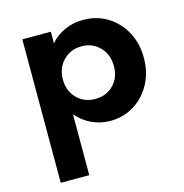

<svg xmlns="http://www.w3.org/2000/svg" viewBox="-114 -633 955 998"><g transform="rotate(-15 363.5 -134.0)"><path d="M90.5 260H244V-67.5Q278 -27.5 324.5 -5.8Q371 16 423.5 16Q495.5 16 552.8 -19.8Q610 -55.5 643 -117.2Q676 -179 676 -256Q676 -334 642.8 -395.5Q609.5 -457 551.8 -492.5Q494 -528 420 -528Q367 -528 321 -507.2Q275 -486.5 244 -449.5V-512H90.5ZM378 -114.5Q318 -114.5 279 -154.2Q240 -194 240 -255.5Q240 -317 279.2 -357.2Q318.5 -397.5 378 -397.5Q437 -397.5 475.8 -357.2Q514.5 -317 514.5 -255Q514.5 -193.5 476 -154Q437.5 -114.5 378 -114.5Z"/></g></svg>

Font: Spartan
Style: Bold
Weight: 700
Designer: Matt Bailey, Mirko Velimirovic
Foundry: Matt Bailey
Version: Version 1.003; ttfautohint (v1.8.3)